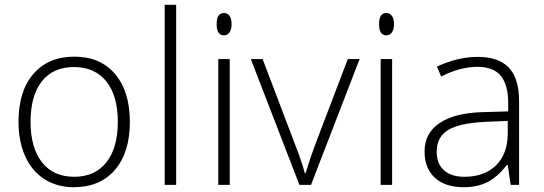

<svg xmlns="http://www.w3.org/2000/svg" viewBox="-20 -780 2293 810"><path d="M58.1 -266.1Q58.1 -396 121.1 -468.5Q184.1 -541 293.9 -541Q403.3 -541 465.6 -467.5Q527.8 -394 527.8 -266.1Q527.8 -136.2 464.8 -63.2Q401.9 9.8 291 9.8Q221.2 9.8 168 -23.9Q114.7 -57.6 86.4 -120.6Q58.1 -183.6 58.1 -266.1ZM108.9 -266.1Q108.9 -156.7 157 -95.5Q205.1 -34.2 293 -34.2Q380.9 -34.2 429 -95.5Q477.1 -156.7 477.1 -266.1Q477.1 -376 428.5 -436.5Q379.9 -497.1 292 -497.1Q204.1 -497.1 156.5 -436.8Q108.9 -376.5 108.9 -266.1Z M674.8 0V-759.8H723.1V0Z M894 -678.2Q894 -725.1 924.8 -725.1Q939.9 -725.1 948.5 -712.9Q957 -700.7 957 -678.2Q957 -656.2 948.5 -643.6Q939.9 -630.9 924.8 -630.9Q894 -630.9 894 -678.2ZM900.9 0V-530.8H949.2V0Z M1038.1 -530.8H1087.9L1225.1 -169.9Q1252.4 -100.6 1266.1 -48.8H1269Q1289.1 -115.2 1310.1 -170.9L1447.3 -530.8H1497.1L1292 0H1243.2Z M1579.1 -678.2Q1579.1 -725.1 1609.9 -725.1Q1625 -725.1 1633.5 -712.9Q1642.1 -700.7 1642.1 -678.2Q1642.1 -656.2 1633.5 -643.6Q1625 -630.9 1609.9 -630.9Q1579.1 -630.9 1579.1 -678.2ZM1585.9 0V-530.8H1634.3V0Z M1771 -141.1Q1771 -218.8 1835.7 -261.7Q1900.4 -304.7 2022.9 -307.1L2124 -310.1V-345.2Q2124 -420.9 2093.3 -459.5Q2062.5 -498 1994.1 -498Q1920.4 -498 1841.3 -457L1823.2 -499Q1910.6 -540 1996.1 -540Q2083.5 -540 2126.7 -494.6Q2169.9 -449.2 2169.9 -353V0H2134.3L2122.1 -84H2118.2Q2078.1 -32.7 2035.9 -11.5Q1993.7 9.8 1936 9.8Q1857.9 9.8 1814.5 -30.3Q1771 -70.3 1771 -141.1ZM1822.3 -139.2Q1822.3 -89.4 1852.8 -61.8Q1883.3 -34.2 1939 -34.2Q2023.9 -34.2 2073 -82.8Q2122.1 -131.3 2122.1 -217.8V-270L2029.3 -266.1Q1917.5 -260.7 1869.9 -231.2Q1822.3 -201.7 1822.3 -139.2Z"/></svg>

Font: Open Sans Light
Style: Regular
Weight: 300
Foundry: Ascender Corporation
Version: Version 1.10